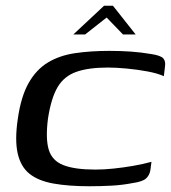

<svg xmlns="http://www.w3.org/2000/svg" viewBox="-20 -641 595 668"><path d="M42 -228Q53 -305 79.5 -352Q106 -399 146.5 -423.5Q187 -448 241 -456Q295 -464 361 -464Q400 -464 435.5 -461.5Q471 -459 506 -453Q539 -448 548 -438Q557 -428 554 -409L550 -376Q528 -386 493 -392.5Q458 -399 421 -402.5Q384 -406 355 -406Q288 -406 245.5 -391Q203 -376 180.5 -338Q158 -300 147 -229Q138 -159 149.5 -120.5Q161 -82 200.5 -66.5Q240 -51 312 -51Q341 -51 375 -54.5Q409 -58 443.5 -64Q478 -70 507 -78L503 -48Q500 -31 488 -20Q476 -9 441 -4Q405 3 367 5Q329 7 291 7Q218 7 165.5 -2.5Q113 -12 82.5 -36.5Q52 -61 41.5 -107.5Q31 -154 42 -228ZM235 -521 342 -621H373L452 -521H408L351 -580L276 -521Z"/></svg>

Font: Genos Thin Medium
Style: Italic
Weight: 500
Italic angle: -8°
Version: Version 1.010